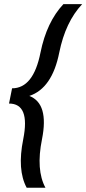

<svg xmlns="http://www.w3.org/2000/svg" viewBox="-20 -718 415 924"><path d="M375.5 -698.2Q294.9 -612.3 265.1 -464.8Q231 -293 121.1 -256.3Q216.3 -219.7 182.1 -47.9Q152.3 99.6 198.7 185.5H108.4Q62 99.6 91.8 -47.9Q126 -219.7 23.4 -219.7L38.1 -293Q140.6 -293 174.8 -464.8Q204.6 -612.3 285.2 -698.2Z"/></svg>

Font: Sansation
Style: Italic
Weight: 400
Designer: Bernd Montag
Version: Version 1.301